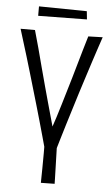

<svg xmlns="http://www.w3.org/2000/svg" viewBox="-56 -853 521 891"><g transform="rotate(5 204.0 -407.5)"><path d="M169 0Q169 -11 170 -67.5Q171 -124 170 -231L227 -223Q228 -186 229 -148.5Q230 -111 231 -79.5Q232 -48 232.5 -27Q233 -6 233 -1ZM13 -704H80Q91 -667 102.5 -623.5Q114 -580 126 -534.5Q138 -489 150 -445Q160 -409 169 -376Q178 -343 186 -315Q194 -287 200 -265Q207 -285 215.5 -312Q224 -339 233.5 -370.5Q243 -402 253 -436Q262 -467 272 -500Q282 -533 291 -566Q300 -599 310 -632Q320 -665 329 -696L396 -698Q387 -672 377 -641.5Q367 -611 355.5 -576Q344 -541 332.5 -504.5Q321 -468 309 -431Q297 -392 285 -353.5Q273 -315 262 -279Q251 -243 241.5 -211Q232 -179 224 -152L175 -151Q167 -181 157.5 -214.5Q148 -248 138 -284Q128 -320 117 -357Q106 -394 95 -432Q84 -470 73 -507Q62 -544 51.5 -579Q41 -614 31 -645.5Q21 -677 13 -704ZM89 -771V-815L312 -812L316 -774Z"/></g></svg>

Font: Truculenta Light
Style: Regular
Weight: 300
Version: Version 1.002